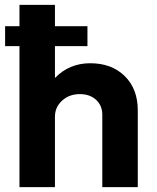

<svg xmlns="http://www.w3.org/2000/svg" viewBox="-20 -770 645 790"><path d="M351.1 -509.8Q439.5 -509.8 493.2 -457Q546.9 -404.3 546.9 -315.9V0H400.9V-297.9Q400.9 -335.9 375.2 -359.4Q349.6 -382.8 308.1 -382.8Q265.1 -382.8 235.6 -356Q206.1 -329.1 206.1 -290V0H60.1V-580.1H1V-662.1H60.1V-750H206.1V-662.1H339.8V-580.1H206.1V-449.2Q265.1 -509.8 351.1 -509.8Z"/></svg>

Font: Orkney
Style: Bold
Weight: 700
Designer: Samuel Oakes and Alfredo Marco Pradil
Foundry: Alfredo Marco Pradil
Version: 1.0